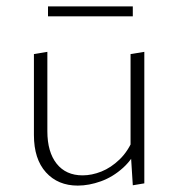

<svg xmlns="http://www.w3.org/2000/svg" viewBox="-20 -576 556 600"><path d="M223 4Q161 4 123.5 -37.5Q86 -79 86 -154V-407L128 -414V-166Q128 -101 157 -64.5Q186 -28 238 -28Q267 -28 297 -40Q327 -52 354 -78Q381 -104 398 -146L416 -127Q397 -81 365 -52Q333 -23 295.5 -9.5Q258 4 223 4ZM395 3 388 -108V-407L431 -414V-3ZM130 -525V-556H395V-525Z"/></svg>

Font: Ysabeau Office ExtraLight
Style: Regular
Weight: 250
Designer: Christian Thalmann (Catharsis Fonts)
Version: Version 2.001;gftools[0.9.30]; featfreeze: tnum,lnum,ss02